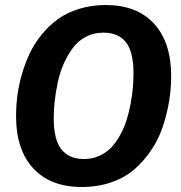

<svg xmlns="http://www.w3.org/2000/svg" viewBox="-20 -728 722 764"><path d="M400.9 -708Q524.4 -708 592.8 -634Q661.1 -560.1 661.1 -424.8Q661.1 -376.5 653.3 -327.6Q645.5 -278.8 629.2 -228.3Q612.8 -177.7 584.5 -134.5Q556.2 -91.3 518.1 -57.1Q480 -22.9 425.3 -3.4Q370.6 16.1 305.2 16.1Q181.2 16.1 112.5 -57.9Q43.9 -131.8 43.9 -266.1Q43.9 -307.1 49.3 -348.4Q54.7 -389.6 67.4 -433.6Q80.1 -477.5 98.9 -516.8Q117.7 -556.2 146.7 -591.6Q175.8 -627 211.4 -652.6Q247.1 -678.2 295.9 -693.1Q344.7 -708 400.9 -708ZM391.1 -598.1Q353 -598.1 321.5 -581.5Q290 -564.9 269 -536.1Q248 -507.3 232.9 -472.7Q217.8 -438 209.5 -398.4Q201.2 -358.9 197.5 -324.2Q193.8 -289.6 193.8 -256.8Q193.8 -171.9 224.6 -133.5Q255.4 -95.2 314 -95.2Q347.2 -95.2 375.2 -107.9Q403.3 -120.6 423.1 -141.6Q442.9 -162.6 458.7 -191.7Q474.6 -220.7 484.1 -251.5Q493.7 -282.2 500 -316.4Q506.3 -350.6 508.8 -379.9Q511.2 -409.2 511.2 -437Q511.2 -521.5 481.2 -559.8Q451.2 -598.1 391.1 -598.1Z"/></svg>

Font: FiraGO SemiBold
Style: Italic
Weight: 600
Italic angle: -8°
Designer: bBox Type GmbH
Foundry: bBox Type GmbH
Version: Version 1.001;PS 001.001;hotconv 1.0.88;makeotf.lib2.5.64775